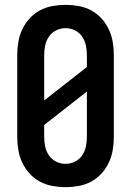

<svg xmlns="http://www.w3.org/2000/svg" viewBox="-20 -763 540 791"><path d="M250 8Q223 8 195.5 3Q168 -2 144 -15Q120 -28 101.5 -48.5Q83 -69 71.5 -93.5Q60 -118 55.5 -145.5Q51 -173 51 -200V-535Q51 -562 55.5 -589.5Q60 -617 71.5 -641.5Q83 -666 101.5 -686.5Q120 -707 144 -720Q168 -733 195.5 -738Q223 -743 250 -743Q277 -743 304.5 -738Q332 -733 356 -720Q380 -707 398.5 -686.5Q417 -666 428.5 -641.5Q440 -617 444.5 -589.5Q449 -562 449 -535V-200Q449 -173 444.5 -145.5Q440 -118 428.5 -93.5Q417 -69 398.5 -48.5Q380 -28 356 -15Q332 -2 304.5 3Q277 8 250 8ZM162 -349 338 -487V-535Q338 -555 334 -575Q330 -595 318.5 -612Q307 -629 288.5 -638Q270 -647 250 -647Q230 -647 211.5 -638Q193 -629 181.5 -612Q170 -595 166 -575Q162 -555 162 -535ZM250 -88Q270 -88 288.5 -97Q307 -106 318.5 -123Q330 -140 334 -160Q338 -180 338 -200V-386L162 -248V-200Q162 -180 166 -160Q170 -140 181.5 -123Q193 -106 211.5 -97Q230 -88 250 -88Z"/></svg>

Font: Iosevka Term Curly
Style: Bold
Weight: 700
Designer: Belleve Invis
Foundry: Belleve Invis
Version: Version 32.3.0